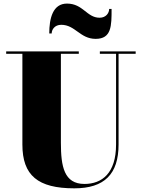

<svg xmlns="http://www.w3.org/2000/svg" viewBox="-20 -1037 792 1072"><path d="M322 -898.5C400 -898.5 427 -820 514 -820C603 -820 603 -892.5 603 -987H589.5C589.5 -965 572.5 -938 536 -938C464.5 -938 444 -1017 354 -1017C275 -1017 255 -935 255 -850H268.5C268.5 -872 285.5 -898.5 322 -898.5ZM14.5 -750V-736.5H105V-230C105 -57 192 14.5 395 14.5C563 14.5 642 -65 642 -230V-736.5H737.5V-750H537.5V-736.5H628V-230C628 -69.5 549 -10 451.5 -10C337.5 -10 320 -108 320 -240V-736.5H420V-750Z"/></svg>

Font: Bodoni* 16pt Fatface
Style: Regular
Weight: 900
Version: Version 2.3